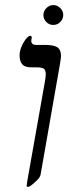

<svg xmlns="http://www.w3.org/2000/svg" viewBox="-20 -730 296 756"><path d="M160.2 -437Q160.2 -455.6 151.4 -460.2Q142.6 -464.8 124 -464.8H104Q77.6 -464.8 67.4 -477.1Q57.1 -489.3 57.1 -512.2Q57.1 -535.6 72.5 -562.3Q87.9 -588.9 100.1 -588.9Q105 -588.9 105 -580.1Q103 -574.2 103 -567.9Q103 -563.5 106.9 -558.3Q110.8 -553.2 122.1 -553.2H157.2Q190.9 -553.2 205.6 -543.9Q220.2 -534.7 220.2 -509.8Q220.2 -502.4 215.8 -476.1L140.1 -43.9Q138.2 -32.2 125.5 -20Q112.8 -7.8 104 -1Q95.2 5.9 89.8 5.9Q85 5.9 85 1L86.9 -14.2L155.8 -402.8Q160.2 -427.2 160.2 -437ZM150.9 -670.9Q150.9 -686.5 162.6 -698.2Q174.3 -710 189.9 -710Q205.6 -710 217.3 -698.2Q229 -686.5 229 -670.9Q229 -655.3 217.5 -643.6Q206.1 -631.8 189.9 -631.8Q173.3 -631.8 162.1 -643.6Q150.9 -655.3 150.9 -670.9Z"/></svg>

Font: Tinos
Style: Italic
Weight: 400
Italic angle: -16.333°
Designer: Steve Matteson
Foundry: Monotype Imaging Inc.
Version: Version 1.32